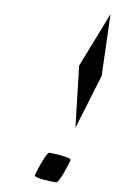

<svg xmlns="http://www.w3.org/2000/svg" viewBox="-47 -814 405 666"><g transform="rotate(5 155.5 -481.0)"><path d="M98 -200C95 -190 163 -182 174 -182C185 -182 214 -253 217 -263C220 -273 152 -282 141 -282C131 -282 101 -210 98 -200ZM218 -592 224 -376 299 -564 311 -780Z"/></g></svg>

Font: bitstorm
Style: obl
Weight: 400
Version: Version 0.2